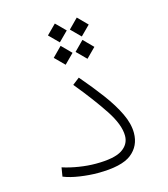

<svg xmlns="http://www.w3.org/2000/svg" viewBox="-111 -836 809 924"><g transform="rotate(-15 293.0 -373.5)"><path d="M262.2 1.5Q220.7 1.5 173.6 -5.4Q126.5 -12.2 92.8 -25.9L100.1 -70.3Q137.7 -58.1 181.2 -51.3Q224.6 -44.4 264.6 -44.4Q356.9 -44.4 395.8 -69.8Q434.6 -95.2 434.6 -138.2Q434.6 -193.8 384 -270Q333.5 -346.2 257.3 -439L292 -465.8Q345.2 -403.8 387.7 -346.7Q430.2 -289.6 454.8 -238Q479.5 -186.5 479.5 -140.6Q479.5 -75.7 430.7 -37.1Q381.8 1.5 262.2 1.5ZM247.1 -542 200.2 -588.9 247.1 -636.2 293.9 -588.9ZM248 -653.3 201.2 -700.2 248 -747.1 294.9 -700.2ZM356 -542.5 309.1 -589.4 356 -636.7 402.8 -589.4ZM357.4 -653.3 310.5 -700.2 357.4 -747.6 404.3 -700.2Z"/></g></svg>

Font: Cascadia Code NF ExtraLight
Style: Regular
Weight: 200
Monospace: yes
Designer: Aaron Bell
Foundry: Saja Typeworks
Version: Version 2404.023; ttfautohint (v1.8.4)